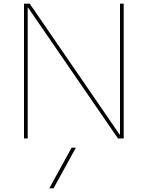

<svg xmlns="http://www.w3.org/2000/svg" viewBox="-20 -750 800 1040"><path d="M270 270H247L368 50H391ZM110 0V-730H141L628 -21H630V-730H650V0H619L132 -709H130V0Z"/></svg>

Font: M PLUS 1 Thin
Style: Regular
Weight: 100
Designer: Coji Morishita
Foundry: UNDERFOREST DESIGN
Version: Version 1.001